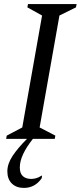

<svg xmlns="http://www.w3.org/2000/svg" viewBox="-20 -680 405 940"><path d="M10 0 13 -16 89 -56 186 -604 114 -644 117 -660H355L352 -644L271 -604L174 -56L251 -16L248 0H141Q110 39 93.5 74Q77 109 77 140Q77 169 92 182.5Q107 196 133 196Q144 196 157 192.5Q170 189 183 180H186L184 193Q151 240 97 240Q60 240 38 218.5Q16 197 16 159Q16 122 41.5 83.5Q67 45 112 0Z"/></svg>

Font: Spectral SC
Style: Italic
Weight: 400
Italic angle: -10°
Designer: Jean-Baptiste Levee
Foundry: Production Type
Version: Version 2.001